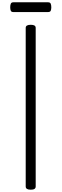

<svg xmlns="http://www.w3.org/2000/svg" viewBox="-20 -1639 536 1673"><path d="M248 14Q226 14 215 7Q204 0 204 -14V-1396Q204 -1410 215 -1416.5Q226 -1423 248 -1423Q270 -1423 280.5 -1416.5Q291 -1410 291 -1396V-14Q291 0 280.5 7Q270 14 248 14ZM96 -1534Q79 -1534 74 -1545.5Q69 -1557 69 -1575Q69 -1594 74 -1606.5Q79 -1619 96 -1619H399Q417 -1619 422 -1606.5Q427 -1594 427 -1575Q427 -1557 422 -1545.5Q417 -1534 399 -1534Z"/></svg>

Font: Playwrite FR Trad
Style: Regular
Weight: 400
Designer: Veronika Burian, José Scaglione
Foundry: TypeTogether
Version: Version 1.000